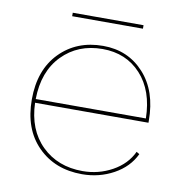

<svg xmlns="http://www.w3.org/2000/svg" viewBox="-73 -688 732 767"><g transform="rotate(10 292.5 -304.5)"><path d="M309.1 9.8Q198.7 9.8 129.4 -60.1Q60.1 -129.9 60.1 -250Q60.1 -369.6 128.4 -439.7Q196.8 -509.8 304.2 -509.8Q405.3 -509.8 470.2 -438.5Q535.2 -367.2 535.2 -246.1V-238.8H75.2Q78.6 -129.9 143.3 -66.4Q208 -2.9 309.1 -2.9Q373.5 -2.9 429 -33.4Q484.4 -64 508.8 -116.2L521 -108.9Q495.1 -54.2 436.8 -22.2Q378.4 9.8 309.1 9.8ZM75.2 -253.9H522Q520 -366.2 460 -431.6Q399.9 -497.1 304.2 -497.1Q204.6 -497.1 140.6 -431.6Q76.7 -366.2 75.2 -253.9ZM161.1 -605V-619.1H448.2V-605Z"/></g></svg>

Font: Human Sans Thin
Style: Regular
Weight: 100
Designer: Tim Radville
Foundry: Continuum
Version: Version 1.000;FEAKit 1.0